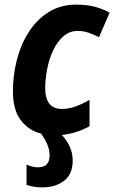

<svg xmlns="http://www.w3.org/2000/svg" viewBox="-20 -576 495 832"><path d="M164 236Q142 236 125.5 233Q109 230 95 225V137Q108 143 120 146Q132 149 144 149Q195 149 195 97Q195 73 184.5 49Q174 25 158 3Q103 -11 69.5 -56Q36 -101 36 -180Q36 -249 53 -316Q70 -383 104.5 -437Q139 -491 190.5 -523.5Q242 -556 311 -556Q355 -556 390 -547Q425 -538 455 -521L409 -415Q387 -426 364.5 -434Q342 -442 316 -442Q281 -442 254.5 -418.5Q228 -395 210.5 -358Q193 -321 184.5 -277.5Q176 -234 176 -194Q176 -104 248 -104Q278 -104 307 -114.5Q336 -125 368 -143V-29Q343 -15 313 -5Q283 5 248 9Q268 30 281.5 58Q295 86 295 120Q295 179 257.5 207.5Q220 236 164 236Z"/></svg>

Font: Noto Sans SemiCondensed
Style: Bold Italic
Weight: 700
Width: 4
Italic angle: -12°
Designer: Monotype Design Team
Foundry: Monotype Imaging Inc.
Version: Version 2.013; ttfautohint (v1.8.4.7-5d5b)